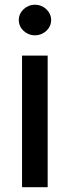

<svg xmlns="http://www.w3.org/2000/svg" viewBox="-20 -776 289 796"><path d="M71.4 0H177.6V-545.5H71.4ZM57.9 -692.8C57.9 -658 88.1 -629.6 125 -629.6C161.6 -629.6 192.1 -658 192.1 -692.8C192.1 -727.6 161.6 -756.4 125 -756.4C88.1 -756.4 57.9 -727.6 57.9 -692.8Z"/></svg>

Font: Magic Ui Pro Medium
Style: Regular
Weight: 500
Designer: Stefan Endress, Andreas Faust
Version: Version 1.000;FEAKit 1.0